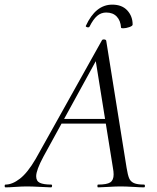

<svg xmlns="http://www.w3.org/2000/svg" viewBox="-58 -808 678 828"><path d="M-34 -12Q-5 -12 28 -37.5Q61 -63 96 -123L382 -635Q384 -638 389 -638Q398 -638 400 -633L488 -84Q493 -53 499 -39Q505 -25 519.5 -18.5Q534 -12 563 -12Q567 -12 567 -6Q567 0 563 0Q548 0 518 -2Q482 -4 462 -4Q441 -4 409 -2Q379 0 365 0Q362 0 362 -6Q362 -12 365 -12Q403 -12 417.5 -21.5Q432 -31 432 -56Q432 -68 429 -84L353 -557L378 -586L129 -132Q98 -74 98 -48Q98 -27 114 -19.5Q130 -12 163 -12Q167 -12 166.5 -6Q166 0 162 0Q151 0 117 -2Q79 -4 58 -4Q37 -4 9 -2Q-19 0 -34 0Q-38 0 -38 -6Q-38 -12 -34 -12ZM208 -295H423L425 -275H193ZM400 -754Q378 -754 361 -739.5Q344 -725 328 -693Q327 -690 322 -690Q318 -690 314.5 -692Q311 -694 312 -696Q354 -788 426 -788Q468 -788 491 -763Q514 -738 514 -702Q514 -696 499.5 -691Q485 -686 473 -686Q464 -686 464 -689Q462 -719 445.5 -736.5Q429 -754 400 -754Z"/></svg>

Font: Cormorant Infant
Style: Italic
Weight: 400
Italic angle: -10°
Designer: Christian Thalmann (Catharsis Fonts)
Foundry: Catharsis Fonts
Version: Version 4.000